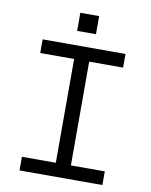

<svg xmlns="http://www.w3.org/2000/svg" viewBox="-94 -936 788 1004"><g transform="rotate(10 300.0 -433.5)"><path d="M80 -696V-623.5H260V-72.5H80V0H520V-72.5H340V-623.5H520V-696ZM250 -771V-867H350V-771Z"/></g></svg>

Font: Kode Mono
Style: Regular
Weight: 400
Monospace: yes
Designer: Isa Ozler
Foundry: Kadena LLC
Version: Version 1.000;gftools[0.9.28]